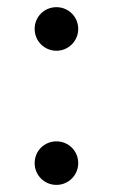

<svg xmlns="http://www.w3.org/2000/svg" viewBox="-20 -503 318 538"><path d="M77.1 -421.9C77.1 -388.2 104 -360.8 138.2 -360.8C171.9 -360.8 199.2 -388.2 199.2 -421.9C199.2 -456.1 171.9 -482.9 138.2 -482.9C104 -482.9 77.1 -456.1 77.1 -421.9ZM77.1 -45.9C77.1 -12.2 104 15.1 138.2 15.1C171.9 15.1 199.2 -12.2 199.2 -45.9C199.2 -80.1 171.9 -106.9 138.2 -106.9C104 -106.9 77.1 -80.1 77.1 -45.9Z"/></svg>

Font: MusGlyphs-Text
Style: Regular
Weight: 400
Version: Version 2.1.1